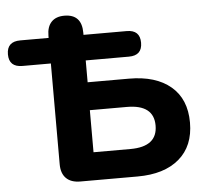

<svg xmlns="http://www.w3.org/2000/svg" viewBox="-80 -768 887 823"><g transform="rotate(-5 363.0 -357.0)"><path d="M479 0H233Q193 0 172 -21Q151 -42 151 -81V-515H29Q-29 -515 -29 -570Q-29 -625 29 -625H151V-634Q151 -673 170.5 -693.5Q190 -714 226 -714Q301 -714 301 -634V-625H487Q544 -625 544 -570Q544 -515 487 -515H301V-421H479Q594 -421 658.5 -366.5Q723 -312 723 -211Q723 -110 658.5 -55Q594 0 479 0ZM300 -301V-120H459Q575 -120 575 -211Q575 -301 459 -301Z"/></g></svg>

Font: Nunito ExtraBold
Style: Regular
Weight: 800
Designer: Vernon Adams
Foundry: Vernon Adams
Version: Version 3.602